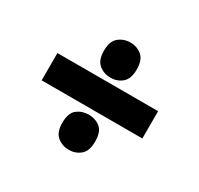

<svg xmlns="http://www.w3.org/2000/svg" viewBox="-115 -715 815 786"><g transform="rotate(30 292.5 -321.5)"><path d="M293 -409Q262 -409 238.5 -428Q215 -447 215 -492Q215 -537 238.5 -556Q262 -575 293 -575Q324 -575 347 -556Q370 -537 370 -492Q370 -447 347 -428Q324 -409 293 -409ZM531 -388V-259H55V-388ZM293 -68Q262 -68 238.5 -87Q215 -106 215 -151Q215 -198 238.5 -216Q262 -234 293 -234Q324 -234 347 -216Q370 -198 370 -151Q370 -106 347 -87Q324 -68 293 -68Z"/></g></svg>

Font: Noto Sans Oriya Blk
Style: Regular
Weight: 900
Designer: Amélie Bonet and Sol Matas
Foundry: Google LLC
Version: Version 2.006; ttfautohint (v1.8.4.7-5d5b)